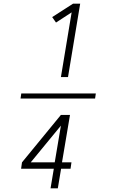

<svg xmlns="http://www.w3.org/2000/svg" viewBox="-20 -868 640 1056"><path d="M503 -326H93L97 -354H507ZM315 -444 374 -800 288 -744 267 -774 382 -848H421L354 -444ZM258 168 276 60H96L101 25L315 -236H365L321 25H373L368 60H316L298 168ZM281 25 315 -177 149 25Z"/></svg>

Font: Iosevka Aile Extralight
Style: Italic
Weight: 200
Italic angle: -9°
Designer: Belleve Invis
Foundry: Belleve Invis
Version: Version 31.1.0; ttfautohint (v1.8.4)